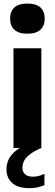

<svg xmlns="http://www.w3.org/2000/svg" viewBox="-20 -812 301 1054"><path d="M54 0V-547H207V0ZM130.5 -627Q82 -627 58.8 -649Q35.5 -671 35.5 -709.5Q35.5 -749 58.8 -770.8Q82 -792.5 130.5 -792.5Q179 -792.5 202.2 -770.8Q225.5 -749 225.5 -709.5Q225.5 -671 202.2 -649Q179 -627 130.5 -627ZM141.5 221Q79.5 221 47.5 193Q15.5 165 15.5 117.5Q15.5 86.5 29.2 59.8Q43 33 75.2 9.2Q107.5 -14.5 163.5 -36.5L207 0Q166 18 143.5 35.8Q121 53.5 112 71.5Q103 89.5 103 108.5Q103 131.5 117.8 144.8Q132.5 158 161.5 158Q175.5 158 191 154.2Q206.5 150.5 224 142.5V204.5Q207 211.5 187.2 216.2Q167.5 221 141.5 221Z"/></svg>

Font: Encode Sans SemiCondensed
Style: Bold
Weight: 700
Width: 4
Designer: Multiple Designers
Foundry: Impallari Type
Version: Version 3.002